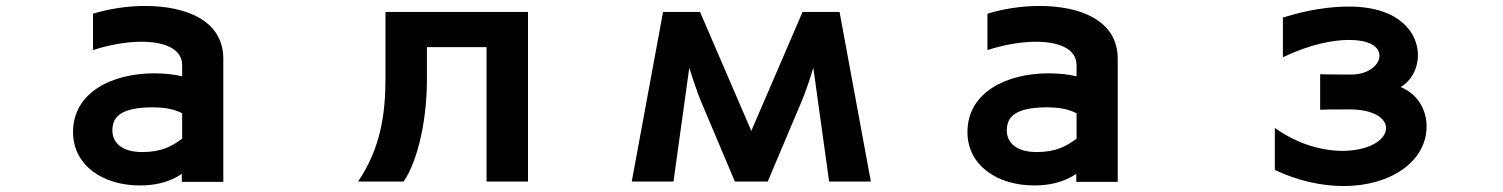

<svg xmlns="http://www.w3.org/2000/svg" viewBox="-20 -557 5040 644"><path d="M590 26V53H729V-360C729 -490 601 -537 467 -537C406 -537 343 -527 292 -511V-389C344 -406 403 -417 454 -417C531 -417 591 -394 591 -338V-301C563 -308 529 -311 497 -311C357 -311 225 -248 225 -114C225 -3 324 65 449 65C529 65 572 38 590 26ZM591 -177V-92C555 -65 520 -47 457 -47C387 -47 357 -80 357 -119C357 -158 375 -197 493 -197C524 -197 561 -193 591 -177Z M1612 52H1751V-517H1273V-295C1273 -173 1256 -59 1181 52H1334C1386 -26 1412 -166 1412 -291V-399H1612Z M2708 -330 2761 52H2901L2796 -517H2672L2500 -118L2328 -517H2204L2099 52H2239L2292 -330C2301 -300 2320 -244 2330 -220L2445 52H2555L2670 -220C2680 -244 2697 -291 2708 -330Z M3590 26V53H3729V-360C3729 -490 3601 -537 3467 -537C3406 -537 3343 -527 3292 -511V-389C3344 -406 3403 -417 3454 -417C3531 -417 3591 -394 3591 -338V-301C3563 -308 3529 -311 3497 -311C3357 -311 3225 -248 3225 -114C3225 -3 3324 65 3449 65C3529 65 3572 38 3590 26ZM3591 -177V-92C3555 -65 3520 -47 3457 -47C3387 -47 3357 -80 3357 -119C3357 -158 3375 -197 3493 -197C3524 -197 3561 -193 3591 -177Z M4256 -128V13C4332 49 4412 67 4487 67C4645 67 4765 -16 4765 -133C4765 -189 4735 -242 4678 -265C4715 -287 4736 -328 4736 -372C4736 -446 4675 -535 4504 -535C4444 -535 4368 -525 4283 -498V-365C4375 -409 4452 -423 4504 -423C4603 -423 4607 -380 4607 -370C4607 -339 4569 -307 4513 -307H4492C4423 -307 4414 -308 4408 -308V-189C4434 -190 4446 -190 4508 -190C4587 -190 4629 -160 4629 -128C4629 -84 4565 -51 4483 -51C4417 -51 4334 -72 4256 -128Z"/></svg>

Font: LINE Seed JP App_OTF Bold
Style: Regular
Weight: 700
Designer: LINE & Fontrix & Fontworks
Version: Version 1.009